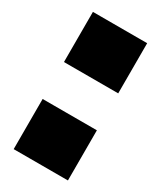

<svg xmlns="http://www.w3.org/2000/svg" viewBox="-130 -532 475 567"><g transform="rotate(30 107.5 -248.0)"><path d="M15 -311V-482H200V-311ZM15 -14V-185H200V-14Z"/></g></svg>

Font: Kanit Black
Style: Regular
Weight: 900
Designer: Katatrad Team
Foundry: CadsonDemak
Version: Version 2.000; ttfautohint (v1.8.3)